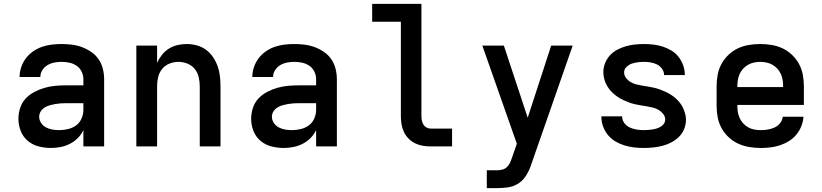

<svg xmlns="http://www.w3.org/2000/svg" viewBox="-20 -755 4240 990"><path d="M243 8Q211 8 179.5 0Q148 -8 123.5 -28.5Q99 -49 87 -79.5Q75 -110 75 -142Q75 -171 84 -198.5Q93 -226 112 -246.5Q131 -267 156.5 -280.5Q182 -294 209.5 -302Q237 -310 265 -312.5Q293 -315 322 -315H410V-346Q410 -367 401 -385.5Q392 -404 375.5 -415.5Q359 -427 339 -431.5Q319 -436 298 -436Q279 -436 260.5 -432.5Q242 -429 225.5 -419.5Q209 -410 198.5 -393.5Q188 -377 188 -358H81Q81 -384 89.5 -409Q98 -434 113.5 -454.5Q129 -475 150.5 -490Q172 -505 196.5 -513.5Q221 -522 246.5 -525Q272 -528 298 -528Q325 -528 352 -524.5Q379 -521 404 -511.5Q429 -502 451.5 -486.5Q474 -471 489 -448.5Q504 -426 510.5 -399.5Q517 -373 517 -346V0H410V-84Q399 -61 381 -43Q363 -25 340.5 -13.5Q318 -2 293 3Q268 8 243 8ZM285 -84Q308 -84 331 -89.5Q354 -95 372.5 -108.5Q391 -122 400.5 -144Q410 -166 410 -189V-223H322Q307 -223 292.5 -222Q278 -221 264 -218.5Q250 -216 236 -212Q222 -208 210 -200.5Q198 -193 190 -180.5Q182 -168 182 -153Q182 -136 192 -121Q202 -106 217.5 -98Q233 -90 250 -87Q267 -84 285 -84Z M683 0V-520H790V-431Q800 -453 815 -472Q830 -491 850.5 -504Q871 -517 895 -522.5Q919 -528 943 -528Q969 -528 995 -521Q1021 -514 1042 -498.5Q1063 -483 1078 -461Q1093 -439 1102 -414Q1111 -389 1114 -362.5Q1117 -336 1117 -310V0H1010V-310Q1010 -334 1004.5 -357.5Q999 -381 984 -399.5Q969 -418 946.5 -427Q924 -436 900 -436Q876 -436 853.5 -427Q831 -418 816 -399.5Q801 -381 795.5 -357.5Q790 -334 790 -310V0Z M1443 8Q1411 8 1379.5 0Q1348 -8 1323.5 -28.5Q1299 -49 1287 -79.5Q1275 -110 1275 -142Q1275 -171 1284 -198.5Q1293 -226 1312 -246.5Q1331 -267 1356.5 -280.5Q1382 -294 1409.5 -302Q1437 -310 1465 -312.5Q1493 -315 1522 -315H1610V-346Q1610 -367 1601 -385.5Q1592 -404 1575.5 -415.5Q1559 -427 1539 -431.5Q1519 -436 1498 -436Q1479 -436 1460.5 -432.5Q1442 -429 1425.5 -419.5Q1409 -410 1398.5 -393.5Q1388 -377 1388 -358H1281Q1281 -384 1289.5 -409Q1298 -434 1313.5 -454.5Q1329 -475 1350.5 -490Q1372 -505 1396.5 -513.5Q1421 -522 1446.5 -525Q1472 -528 1498 -528Q1525 -528 1552 -524.5Q1579 -521 1604 -511.5Q1629 -502 1651.5 -486.5Q1674 -471 1689 -448.5Q1704 -426 1710.5 -399.5Q1717 -373 1717 -346V0H1610V-84Q1599 -61 1581 -43Q1563 -25 1540.5 -13.5Q1518 -2 1493 3Q1468 8 1443 8ZM1485 -84Q1508 -84 1531 -89.5Q1554 -95 1572.5 -108.5Q1591 -122 1600.5 -144Q1610 -166 1610 -189V-223H1522Q1507 -223 1492.5 -222Q1478 -221 1464 -218.5Q1450 -216 1436 -212Q1422 -208 1410 -200.5Q1398 -193 1390 -180.5Q1382 -168 1382 -153Q1382 -136 1392 -121Q1402 -106 1417.5 -98Q1433 -90 1450 -87Q1467 -84 1485 -84Z M2201 0Q2180 0 2159.5 -3.5Q2139 -7 2120.5 -16Q2102 -25 2087 -40Q2072 -55 2063 -74Q2054 -93 2050.5 -113.5Q2047 -134 2047 -155V-643H1899V-735H2153V-155Q2153 -144 2155.5 -132.5Q2158 -121 2164 -111.5Q2170 -102 2180 -97Q2190 -92 2201 -92H2311V0Z M2490 215V123H2542Q2556 123 2570 119.5Q2584 116 2594.5 106Q2605 96 2610.5 82.5Q2616 69 2621 56V55Q2621 55 2621 55Q2621 55 2621 55L2645 -14L2467 -520H2578L2701 -148L2822 -520H2933L2722 85Q2720 91 2718 96.5Q2716 102 2714 108Q2704 134 2688 157Q2672 180 2648 194Q2624 208 2596.5 211.5Q2569 215 2542 215Z M3299 8Q3274 8 3248.5 5Q3223 2 3199 -5.5Q3175 -13 3153 -26Q3131 -39 3115 -58.5Q3099 -78 3090 -102Q3081 -126 3081 -152Q3081 -152 3081 -153Q3081 -154 3081 -155H3188Q3188 -154 3188 -154Q3188 -154 3188 -154Q3188 -135 3199.5 -120Q3211 -105 3227.5 -97.5Q3244 -90 3262.5 -87Q3281 -84 3299 -84Q3310 -84 3321.5 -85Q3333 -86 3344 -87.5Q3355 -89 3366 -92.5Q3377 -96 3387 -102Q3397 -108 3403.5 -117.5Q3410 -127 3410 -139Q3410 -154 3400 -167Q3390 -180 3376.5 -188Q3363 -196 3347.5 -200Q3332 -204 3316.5 -206.5Q3301 -209 3285.5 -211.5Q3270 -214 3254.5 -217.5Q3239 -221 3224 -226.5Q3209 -232 3195 -238.5Q3181 -245 3168 -253.5Q3155 -262 3143 -272.5Q3131 -283 3121.5 -295.5Q3112 -308 3105 -322.5Q3098 -337 3094.5 -352.5Q3091 -368 3091 -383Q3091 -407 3100 -429.5Q3109 -452 3125 -469.5Q3141 -487 3162.5 -498.5Q3184 -510 3207 -516.5Q3230 -523 3253.5 -525.5Q3277 -528 3301 -528Q3326 -528 3350.5 -525Q3375 -522 3398 -514.5Q3421 -507 3442.5 -494Q3464 -481 3479 -461.5Q3494 -442 3502.5 -418.5Q3511 -395 3511 -371Q3511 -370 3511 -369.5Q3511 -369 3511 -368H3404Q3404 -368 3404 -368.5Q3404 -369 3404 -369Q3404 -386 3393.5 -400.5Q3383 -415 3368 -422.5Q3353 -430 3335.5 -433Q3318 -436 3301 -436Q3285 -436 3269 -434Q3253 -432 3238 -427Q3223 -422 3210.5 -410Q3198 -398 3198 -382Q3198 -366 3208 -353Q3218 -340 3231.5 -332Q3245 -324 3260.5 -320Q3276 -316 3291.5 -313.5Q3307 -311 3322.5 -308.5Q3338 -306 3353 -302.5Q3368 -299 3383 -293.5Q3398 -288 3412 -281.5Q3426 -275 3439.5 -266.5Q3453 -258 3464.5 -247.5Q3476 -237 3486 -224.5Q3496 -212 3502.5 -197.5Q3509 -183 3513 -168Q3517 -153 3517 -137Q3517 -113 3507.5 -89.5Q3498 -66 3480.5 -49Q3463 -32 3441 -20.5Q3419 -9 3395.5 -3Q3372 3 3347.5 5.5Q3323 8 3299 8Z M3903 8Q3873 8 3843 3Q3813 -2 3786 -14.5Q3759 -27 3737 -47.5Q3715 -68 3700.5 -94.5Q3686 -121 3680.5 -150.5Q3675 -180 3675 -210V-310Q3675 -340 3680.5 -369.5Q3686 -399 3700 -425Q3714 -451 3736 -472Q3758 -493 3784.5 -505.5Q3811 -518 3840.5 -523Q3870 -528 3900 -528Q3930 -528 3959.5 -523Q3989 -518 4015.5 -505.5Q4042 -493 4064 -472Q4086 -451 4100 -425Q4114 -399 4119.5 -369.5Q4125 -340 4125 -310V-214H3782V-210Q3782 -193 3784.5 -177Q3787 -161 3794 -146Q3801 -131 3812.5 -118.5Q3824 -106 3838.5 -98Q3853 -90 3869.5 -87Q3886 -84 3903 -84Q3921 -84 3939 -87Q3957 -90 3973.5 -97.5Q3990 -105 4002 -119.5Q4014 -134 4016 -153H4123Q4121 -127 4111.5 -103.5Q4102 -80 4086 -60.5Q4070 -41 4048 -27.5Q4026 -14 4002 -6Q3978 2 3953 5Q3928 8 3903 8ZM3782 -306H4018V-310Q4018 -326 4015.5 -342.5Q4013 -359 4006 -374Q3999 -389 3988 -401Q3977 -413 3963 -421Q3949 -429 3932.5 -432.5Q3916 -436 3900 -436Q3884 -436 3867.5 -432.5Q3851 -429 3837 -421Q3823 -413 3812 -401Q3801 -389 3794 -374Q3787 -359 3784.5 -342.5Q3782 -326 3782 -310Z"/></svg>

Font: Iosevka SS04 Semibold Extended
Style: Regular
Weight: 600
Width: 7
Monospace: yes
Designer: Belleve Invis
Foundry: Belleve Invis
Version: Version 19.0.0; ttfautohint (v1.8.4)